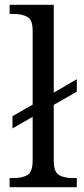

<svg xmlns="http://www.w3.org/2000/svg" viewBox="-20 -780 351 800"><path d="M20 0V-38H36Q72 -38 94 -50.5Q116 -63 116 -111V-293L32 -245V-296L116 -344V-653Q116 -698 93.5 -710Q71 -722 36 -722H20V-760H204V-394L300 -450V-398L204 -343V-111Q204 -63 226 -50.5Q248 -38 284 -38H300V0Z"/></svg>

Font: Noto Serif Hentaigana
Style: Regular
Weight: 400
Designer: Kazuhiro Yamada
Foundry: nipponia
Version: Version 1.000; ttfautohint (v1.8.4.7-5d5b)